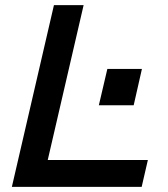

<svg xmlns="http://www.w3.org/2000/svg" viewBox="-20 -724 651 744"><path d="M304 -704 165 -104H553L529 0H26L189 -704ZM363 -316 396 -457H530L498 -316Z"/></svg>

Font: CBA Beacon Sans Bold
Style: Italic
Weight: 700
Italic angle: -13°
Designer: Wei Huang
Foundry: Wei Huang
Version: Version 1.002